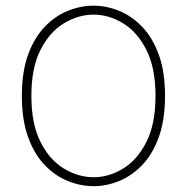

<svg xmlns="http://www.w3.org/2000/svg" viewBox="-20 -645 659 676"><path d="M309.5 10.5Q264 10.5 219.2 -7.5Q174.5 -25.5 137.8 -63.5Q101 -101.5 79 -162Q57 -222.5 57 -307.5Q57 -392.5 79 -452.8Q101 -513 137.8 -551Q174.5 -589 219.2 -607Q264 -625 309.5 -625Q354.5 -625 399 -607Q443.5 -589 480.2 -551Q517 -513 539 -452.8Q561 -392.5 561 -307.5Q561 -222.5 539 -162Q517 -101.5 480.2 -63.5Q443.5 -25.5 399 -7.5Q354.5 10.5 309.5 10.5ZM309.5 -21Q363 -21 413 -51.2Q463 -81.5 495.2 -144.8Q527.5 -208 527.5 -307.5Q527.5 -406.5 495.2 -469.8Q463 -533 413 -563.2Q363 -593.5 309.5 -593.5Q256 -593.5 205.5 -563.2Q155 -533 122.8 -469.8Q90.5 -406.5 90.5 -307.5Q90.5 -208 122.8 -144.8Q155 -81.5 205.5 -51.2Q256 -21 309.5 -21Z"/></svg>

Font: Sono Monospace ExtraLight
Style: Regular
Weight: 250
Version: Version 2.112